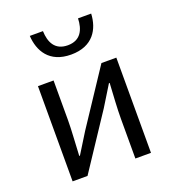

<svg xmlns="http://www.w3.org/2000/svg" viewBox="-145 -920 922 1029"><g transform="rotate(-20 315.5 -405.5)"><path d="M92 0H177L383 -311C403 -344 434 -394 455 -428H459C455 -357 450 -284 450 -227V0H539V-543H454L248 -232C228 -199 197 -149 176 -116H172C175 -186 181 -259 181 -316V-543H92ZM318 -641C444 -641 489 -725 493 -811H418C416 -748 392 -694 318 -694C244 -694 220 -748 218 -811H143C148 -725 193 -641 318 -641Z"/></g></svg>

Font: Source Han Sans HK
Style: Regular
Weight: 400
Designer: Ryoko NISHIZUKA 西塚涼子 (kana, bopomofo & ideographs); Paul D. Hunt (Latin, Greek & Cyrillic); Sandoll Communications 산돌커뮤니
Foundry: Adobe
Version: Version 2.000;hotconv 1.0.107;makeotfexe 2.5.65593